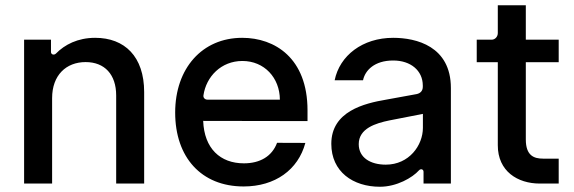

<svg xmlns="http://www.w3.org/2000/svg" viewBox="-20 -696 2176 728"><path d="M177.6 -323.9C177.6 -410.9 230.8 -460.6 304.7 -460.6C376.8 -460.6 420.5 -413.4 420.5 -334.2V0H526.6V-346.9C526.6 -481.9 452.4 -552.6 340.9 -552.6C274.5 -552.6 225.1 -526.6 192.1 -492.9C185 -485.8 173.3 -489 173.3 -498.9V-545.5H71.4V0H177.6Z M898.4 -552.6C746.4 -552.6 644.2 -436.8 644.2 -269.2C644.2 -99.8 742.9 11 903.8 11C1022.7 11 1110.4 -51.8 1137.8 -154.1L1030.5 -154.5C1011.4 -103 965.6 -76.7 904.8 -76.7C815.3 -76.7 754.3 -132.8 750.4 -237.6L1146 -236.9V-277.7C1146 -475.5 1022.4 -552.6 898.4 -552.6ZM1041.2 -318.2H766.3C757.1 -318.2 750 -325.3 751.4 -334.5C761.7 -405.5 818.5 -464.8 899.1 -464.8C981.9 -464.8 1040.8 -401.3 1041.2 -318.2Z M1420.5 12.1C1484 12.1 1543.7 -22 1568.9 -50.4C1575.3 -57.2 1585.9 -54.7 1585.9 -44.4V0H1689.6V-362.2C1689.6 -521 1557.9 -552.6 1470.9 -552.6C1354.4 -552.6 1267.8 -485.1 1248.9 -391.7H1356.5C1364.3 -429.3 1399.9 -466.6 1470.9 -466.6C1537.3 -466.6 1582.7 -428.3 1583.1 -372.5V-366.8C1583.1 -352.3 1574.6 -342 1558.9 -339.1L1444.2 -318.2C1360.8 -304 1236.2 -273.8 1236.2 -150.6C1236.2 -45.1 1318.2 12.1 1420.5 12.1ZM1442.8 -71.7C1384.9 -71.7 1340.2 -98 1340.2 -149.5C1340.2 -209.2 1404.8 -228.7 1456 -239.3L1583.5 -264.2V-211.3C1583.5 -144.9 1531.2 -71.7 1442.8 -71.7Z M2098.4 -460.2V-545.5H1973.7V-676.1H1867.5V-570.7C1867.5 -556.8 1857.2 -545.5 1844.1 -545.5H1787.6V-460.2H1867.5V-145.6C1867.2 -46.5 1942.8 0 2026.6 0H2098.4V-94.5H2039.1C2004.6 -94.5 1973.7 -105.8 1973.7 -167.3V-460.2Z"/></svg>

Font: RA Harald Medium
Style: Regular
Weight: 500
Designer: Rasmus Andersson
Foundry: rsms
Version: Version 3.000;hotconv 1.0.109;makeotfexe 2.5.65596